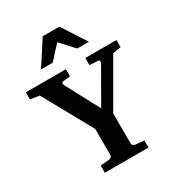

<svg xmlns="http://www.w3.org/2000/svg" viewBox="-212 -1049 1087 1180"><g transform="rotate(-30 331.5 -458.5)"><path d="M595.2 -610.8 410.2 -290V-78.1Q410.2 -68.4 416.5 -62.7Q422.9 -57.1 432.1 -56.2L493.2 -50.8V0H183.1V-50.8L244.1 -56.2Q252.4 -57.1 259.8 -62.7Q267.1 -68.4 267.1 -78.1V-262.2L74.2 -610.8L9.8 -620.1V-670.9H293.9V-620.1L241.2 -615.2Q235.8 -615.2 233.2 -607.9Q230.5 -600.6 235.8 -590.8L361.8 -354L498 -591.8Q503.4 -601.1 501.7 -608.6Q500 -616.2 493.2 -616.2L432.1 -620.1V-670.9H652.8V-620.1ZM418 -746.1 331.1 -841.3 244.1 -746.1H161.1L272 -917.5H390.1L501 -746.1Z"/></g></svg>

Font: Charis SIL Afr
Style: Bold
Weight: 700
Foundry: SIL International
Version: Version 5.000